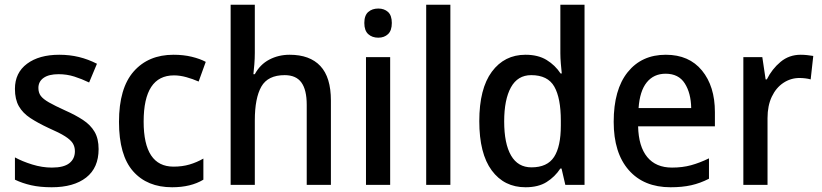

<svg xmlns="http://www.w3.org/2000/svg" viewBox="-20 -831 3466 810"><path d="M396 -202Q396 -123 343.5 -82Q291 -41 198 -41Q149 -41 111.5 -49.5Q74 -58 43 -73V-167Q74 -150 116 -137Q158 -124 199 -124Q249 -124 272.5 -142.5Q296 -161 296 -193Q296 -212 287 -226.5Q278 -241 254.5 -256Q231 -271 185 -291Q140 -312 108 -333Q76 -354 59.5 -383Q43 -412 43 -456Q43 -524 94 -562Q145 -600 230 -600Q274 -600 313 -590.5Q352 -581 389 -562L356 -483Q325 -498 293.5 -508Q262 -518 227 -518Q186 -518 164 -502.5Q142 -487 142 -460Q142 -440 152 -426.5Q162 -413 186.5 -399Q211 -385 255 -365Q298 -346 330 -325Q362 -304 379 -275Q396 -246 396 -202Z M706 -41Q601 -41 541.5 -108.5Q482 -176 482 -317Q482 -459 544 -529.5Q606 -600 712 -600Q754 -600 789 -591.5Q824 -583 848 -570L818 -487Q793 -498 766 -505.5Q739 -513 714 -513Q586 -513 586 -318Q586 -128 712 -128Q749 -128 779.5 -137Q810 -146 838 -162V-73Q785 -41 706 -41Z M1055 -608Q1055 -584 1053 -559.5Q1051 -535 1049 -518H1055Q1077 -559 1116 -579.5Q1155 -600 1202 -600Q1287 -600 1331.5 -552.5Q1376 -505 1376 -407V-51H1274V-389Q1274 -452 1251.5 -483Q1229 -514 1181 -514Q1110 -514 1082.5 -465.5Q1055 -417 1055 -323V-51H953V-811H1055Z M1576 -795Q1601 -795 1617 -780.5Q1633 -766 1633 -734Q1633 -702 1617 -687Q1601 -672 1576 -672Q1550 -672 1533.5 -687Q1517 -702 1517 -734Q1517 -766 1533.5 -780.5Q1550 -795 1576 -795ZM1626 -590V-51H1524V-590Z M1880 -51H1778V-811H1880Z M2197 -41Q2107 -41 2054.5 -112Q2002 -183 2002 -320Q2002 -457 2055 -528.5Q2108 -600 2197 -600Q2250 -600 2286 -578Q2322 -556 2345 -521H2350Q2348 -539 2346 -563Q2344 -587 2344 -606V-811H2446V-51H2365L2349 -120H2344Q2321 -85 2286 -63Q2251 -41 2197 -41ZM2222 -125Q2289 -125 2317.5 -169Q2346 -213 2346 -301V-322Q2346 -417 2318.5 -465.5Q2291 -514 2221 -514Q2164 -514 2135.5 -462.5Q2107 -411 2107 -319Q2107 -225 2136 -175Q2165 -125 2222 -125Z M2789 -600Q2887 -600 2941.5 -533.5Q2996 -467 2996 -358V-298H2672Q2674 -213 2710.5 -168.5Q2747 -124 2815 -124Q2859 -124 2895.5 -134Q2932 -144 2971 -163V-77Q2934 -58 2896 -49.5Q2858 -41 2809 -41Q2696 -41 2632.5 -113.5Q2569 -186 2569 -317Q2569 -453 2628 -526.5Q2687 -600 2789 -600ZM2788 -520Q2738 -520 2708.5 -483.5Q2679 -447 2674 -375H2896Q2895 -438 2869 -479Q2843 -520 2788 -520Z M3358 -600Q3371 -600 3385 -598.5Q3399 -597 3411 -595L3400 -496Q3390 -499 3377 -500.5Q3364 -502 3353 -502Q3316 -502 3285 -481.5Q3254 -461 3236 -423Q3218 -385 3218 -333V-51H3116V-590H3196L3210 -496H3215Q3237 -540 3273 -570Q3309 -600 3358 -600Z"/></svg>

Font: Noto Sans Tamil UI SemiCondensed Medium
Style: Regular
Weight: 500
Width: 4
Designer: Jelle Bosma - Monotype Design Team
Foundry: Monotype Imaging Inc.
Version: Version 2.004; ttfautohint (v1.8.4.7-5d5b)